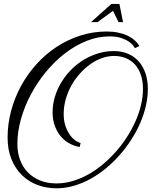

<svg xmlns="http://www.w3.org/2000/svg" viewBox="-20 -865 808 998"><path d="M681.2 -614.7Q680.7 -615.7 674.3 -625.5Q668 -635.3 652.8 -646.5Q637.7 -657.7 612.3 -666.7Q586.9 -675.8 548.8 -675.8Q488.3 -675.8 429.4 -652.1Q370.6 -628.4 317.4 -587.4Q264.2 -546.4 219 -491.5Q173.8 -436.5 140.6 -374.3Q107.4 -312 88.9 -245.8Q70.3 -179.7 70.3 -116.2Q70.3 -71.8 84.2 -34.2Q98.1 3.4 124.3 30.5Q150.4 57.6 188 73Q225.6 88.4 273.4 88.4Q315.4 88.4 357.2 76.2Q398.9 64 438.5 42Q478 20 514.4 -10.5Q550.8 -41 582.5 -76.9Q614.3 -112.8 640.1 -153.1Q666 -193.4 684.6 -235.4Q703.1 -277.3 713.1 -319.8Q723.1 -362.3 723.1 -402.3Q723.1 -444.3 711.9 -476.6Q700.7 -508.8 680.7 -530.5Q660.6 -552.2 633.1 -563.2Q605.5 -574.2 572.8 -574.2Q541 -574.2 509.3 -562.7Q477.5 -551.3 448.5 -530.5Q419.4 -509.8 394.3 -481.4Q369.1 -453.1 350.6 -419.7Q332 -386.2 321.5 -348.4Q311 -310.5 311 -271.5Q311 -241.7 318.4 -216.6Q325.7 -191.4 337.9 -171.9Q350.1 -152.3 366 -139.4Q381.8 -126.5 398.9 -121.6L394.5 -101.1Q370.1 -104.5 345 -117.2Q319.8 -129.9 299.6 -152.1Q279.3 -174.3 266.4 -206.8Q253.4 -239.3 253.4 -281.7Q253.4 -321.8 265.1 -361.1Q276.9 -400.4 298.1 -435.8Q319.3 -471.2 348.6 -501.2Q377.9 -531.2 413.3 -553Q448.7 -574.7 489 -587.2Q529.3 -599.6 571.8 -599.6Q612.3 -599.6 645 -585.7Q677.7 -571.8 700.7 -546.1Q723.6 -520.5 736.1 -483.9Q748.5 -447.3 748.5 -401.9Q748.5 -358.9 738 -313.7Q727.5 -268.6 708.3 -224.4Q689 -180.2 661.6 -137.9Q634.3 -95.7 601.1 -58.1Q567.9 -20.5 529.5 11Q491.2 42.5 449.2 65.4Q407.2 88.4 362.8 101.1Q318.4 113.8 273.4 113.8Q221.2 113.8 174.8 96.4Q128.4 79.1 94 45.4Q59.6 11.7 39.6 -37.4Q19.5 -86.4 19.5 -149.9Q19.5 -220.7 37.8 -289.1Q56.2 -357.4 89.6 -418.7Q123 -480 169.9 -531.7Q216.8 -583.5 273.9 -621.1Q331.1 -658.7 397 -679.9Q462.9 -701.2 534.2 -701.2Q567.4 -701.2 592.8 -695.8Q618.2 -690.4 637 -682.4Q655.8 -674.3 668.5 -664.8Q681.2 -655.3 689 -646.7Q696.8 -638.2 700.2 -632.3Q703.6 -626.5 704.1 -625.5ZM596.2 -750 567.4 -808.6 486.8 -750H453.1L559.1 -844.7H600.6L619.6 -750Z"/></svg>

Font: Parisienne
Style: Regular
Weight: 400
Designer: Astigmatic (AOETI)
Foundry: Astigmatic (AOETI)
Version: Version 1.000